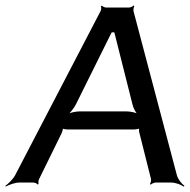

<svg xmlns="http://www.w3.org/2000/svg" viewBox="-27 -677 704 712"><path d="M629 -27 468 -636C467 -641 469 -651 471 -654L469 -657C466 -653 456 -649 451 -649H367C361 -649 353 -653 351 -656L347 -654C349 -651 349 -641 346 -636L29 -27C21 -12 3 5 -7 12L-6 15C5 9 28 0 44 0H97C102 0 112 4 113 8L116 5C115 2 115 -8 118 -13L202 -184C204 -189 208 -201 206 -205L203 -202C204 -199 217 -197 222 -197H472C477 -197 490 -199 493 -202L490 -205C488 -201 488 -189 490 -184L533 -13C534 -8 532 2 529 5L532 8C535 4 545 0 550 0H608C624 0 645 8 654 15L657 12C647 5 633 -12 629 -27ZM441 -264H270C254 -264 230 -259 219 -252L222 -249C231 -256 248 -276 255 -291L385 -553C386 -554 389 -559 388 -560L385 -558C385 -557 390 -557 392 -557C393 -557 398 -557 400 -558L397 -560C396 -559 397 -554 398 -553L464 -291C467 -276 478 -256 487 -249L490 -252C481 -259 457 -264 441 -264Z"/></svg>

Font: Gamestation Storm Oblique 
Style: Italic
Weight: 400
Designer: Jonas Hecksher
Foundry: Jonas Hecksher, Playtypeª, e-types AS
Version: Version 1.003